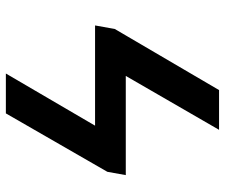

<svg xmlns="http://www.w3.org/2000/svg" viewBox="-76 -691 767 655"><g transform="rotate(90 307.5 -363.5)"><path d="M422.9 -727.3 239 -409.1H577.4L566.1 -346.2L366.8 0H230.8L408.7 -304.3H66.8L78.8 -371.4L287.3 -727.3Z"/></g></svg>

Font: Inter P Semi Bold
Style: Italic
Weight: 600
Italic angle: 9.39999°
Designer: Rasmus Andersson
Foundry: rsms
Version: Version 3.018;git-588b23468